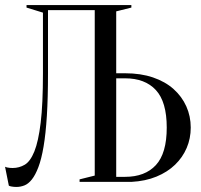

<svg xmlns="http://www.w3.org/2000/svg" viewBox="-30 -720 795 760"><path d="M465 -430Q527 -430 575.5 -413.5Q624 -397 657 -367.5Q690 -338 707.5 -299Q725 -260 725 -215Q725 -172 709 -134.5Q693 -97 663 -68Q633 -39 589.5 -21Q546 -3 490 0H285V-10L345 -25V-680H160V-430Q160 -333 155.5 -261.5Q151 -190 142.5 -140Q134 -90 122 -58.5Q110 -27 96 -9.5Q82 8 66.5 14Q51 20 35 20Q29 20 24 19.5Q19 19 14 18Q9 17 5 15L-10 -60Q-6 -58 -1 -57Q4 -56 9 -55.5Q14 -55 20 -55Q46 -55 68 -68Q90 -81 106 -120.5Q122 -160 131 -234Q140 -308 140 -430V-670L75 -690V-700H490V-690L430 -675V-430ZM430 -20H465Q544 -20 587 -66.5Q630 -113 630 -215Q630 -317 587 -363.5Q544 -410 465 -410H430Z"/></svg>

Font: Oranienbaum
Style: Regular
Weight: 400
Designer: Oleg Pospelov and Jovanny Lemonad
Foundry: Oleg Pospelov and jovanny Lemonad
Version: Version 1.001; ttfautohint (v0.91) -l 8 -r 50 -G 200 -x 0 -w